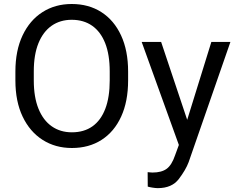

<svg xmlns="http://www.w3.org/2000/svg" viewBox="-20 -741 1201 974"><path d="M629.9 -377.9V-333Q629.9 -226.6 594.7 -149.7Q559.6 -72.8 495.4 -31.5Q431.2 9.8 344.7 9.8Q260.7 9.8 196 -31.5Q131.3 -72.8 94.7 -149.7Q58.1 -226.6 58.1 -333V-377.9Q58.1 -484.4 94.5 -561.3Q130.9 -638.2 195.3 -679.4Q259.8 -720.7 343.8 -720.7Q430.2 -720.7 494.4 -679.4Q558.6 -638.2 594.2 -561.3Q629.9 -484.4 629.9 -377.9ZM536.6 -333V-378.9Q536.6 -463.4 513.7 -521.7Q490.7 -580.1 447.5 -610.4Q404.3 -640.6 343.8 -640.6Q285.2 -640.6 241.9 -610.4Q198.7 -580.1 175 -521.7Q151.4 -463.4 151.4 -378.9V-333Q151.4 -248 175.3 -189.2Q199.2 -130.4 242.7 -100.1Q286.1 -69.8 344.7 -69.8Q406.2 -69.8 449 -100.1Q491.7 -130.4 514.2 -189.2Q536.6 -248 536.6 -333ZM905.3 -54.7 1052.2 -528.3H1148.9L937 81.5Q922.4 120.6 887.2 167Q852.1 213.4 780.3 213.4Q769 213.4 752.7 210.7Q736.3 208 729.5 205.6L729 132.3Q732.9 132.8 741.5 133.5Q750 134.3 753.4 134.3Q799.3 134.3 825.2 115.5Q851.1 96.7 867.7 47.9ZM797.4 -528.3 934.6 -118.2 958 -22.9 893.1 10.3 698.7 -528.3Z"/></svg>

Font: RobotoDEMO
Style: Regular
Weight: 400
Designer: Christian Robertson
Foundry: Google
Version: Version 2.136